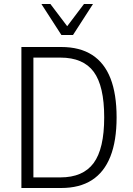

<svg xmlns="http://www.w3.org/2000/svg" viewBox="-20 -940 667 960"><path d="M87 0V-705H286Q379 -705 440.5 -665.5Q502 -626 532.5 -548Q563 -470 563 -353Q563 -236 532 -157.5Q501 -79 439.5 -39.5Q378 0 286 0ZM147 -53H282Q395 -53 448 -124.5Q501 -196 501 -353Q501 -510 448.5 -581Q396 -652 282 -652H147ZM287 -765 187 -920H232L316 -809L400 -920H445L345 -765Z"/></svg>

Font: Nunito Sans 10pt Condensed Light
Style: Regular
Weight: 300
Width: 3
Designer: Vernon Adams
Foundry: Vernon Adams
Version: Version 3.101;gftools[0.9.27]